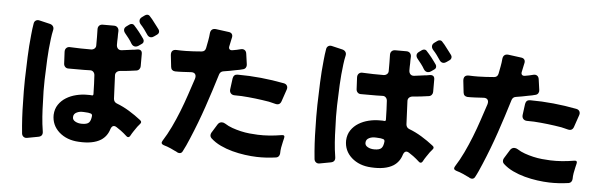

<svg xmlns="http://www.w3.org/2000/svg" viewBox="-54 -1066 4108 1308"><g transform="rotate(5 2000.0 -412.0)"><path d="M915 -739Q904 -756 892 -772Q880 -788 866 -803Q855 -816 856 -829.5Q857 -843 871 -853L889 -866Q897 -872 906 -872Q917 -872 924 -863Q928 -859 931.5 -854.5Q935 -850 940 -845L976 -798Q980 -793 983.5 -788Q987 -783 991 -778Q997 -769 995 -759Q993 -749 984 -743L964 -729Q953 -721 943 -721Q926 -721 915 -739ZM815 -666Q805 -684 791 -702Q778 -719 767 -732Q756 -745 756.5 -758Q757 -771 771 -781L789 -794Q797 -800 806 -800Q817 -800 824 -791Q828 -787 831.5 -782.5Q835 -778 840 -773Q850 -762 859 -750Q868 -738 877 -726Q885 -714 892 -705Q898 -696 896 -686Q894 -676 884 -670L864 -656Q854 -649 843 -649Q826 -649 815 -666ZM515 31Q433 27 380 -20Q328 -67 329 -137Q331 -178 351 -207.5Q371 -237 402 -256Q433 -275 470 -284Q507 -293 542 -293H565L576 -292Q587 -290 587 -302L585 -371L582 -430Q581 -444 572 -453Q563 -462 549 -461Q528 -460 508 -460Q488 -460 468 -460Q432 -459 401 -460Q388 -460 379.5 -468.5Q371 -477 370 -490L366 -570Q365 -588 375.5 -598Q386 -608 403 -606Q439 -604 474.5 -603.5Q510 -603 546 -603Q560 -604 569 -613Q578 -622 577 -636V-691L576 -745Q576 -760 585 -769Q594 -778 609 -778H686Q701 -778 710 -768.5Q719 -759 719 -744Q718 -733 718 -721.5Q718 -710 718 -699Q717 -686 717 -673.5Q717 -661 717 -648Q718 -632 727.5 -623Q737 -614 753 -616Q771 -618 787.5 -620.5Q804 -623 821 -625Q831 -626 839.5 -627Q848 -628 856 -630Q872 -633 881.5 -626.5Q891 -620 891 -603V-518Q891 -507 884 -498Q877 -489 865 -487Q837 -483 809 -479.5Q781 -476 752 -474Q738 -472 729.5 -463Q721 -454 722 -440L729 -282Q731 -260 750 -252Q795 -235 837.5 -209Q880 -183 917 -154Q936 -141 919 -124L904 -106Q893 -90 882 -74Q871 -58 862 -41Q856 -30 847 -30Q841 -30 835 -36Q825 -45 815 -53.5Q805 -62 794 -70Q786 -75 778.5 -80.5Q771 -86 763 -91Q754 -97 746 -97Q731 -97 723 -75Q708 -24 666 3Q611 37 515 31ZM126 9Q115 -98 114 -203Q113 -241 112.5 -280Q112 -319 113 -361Q115 -438 118 -514Q121 -590 129 -666Q131 -688 133.5 -707.5Q136 -727 139 -744Q141 -759 152 -766Q163 -773 178 -769L250 -752Q265 -748 272 -737Q279 -726 275 -710Q272 -697 269.5 -682.5Q267 -668 265 -651Q256 -581 252.5 -510.5Q249 -440 247 -369Q246 -330 246.5 -292.5Q247 -255 249 -218Q250 -168 253.5 -118Q257 -68 265 -19Q271 15 238 21L163 35Q149 38 138.5 30.5Q128 23 126 9ZM526 -93Q561 -93 574 -106.5Q587 -120 590 -153Q590 -167 576 -169L562 -172L533 -174Q503 -176 484 -166Q463 -156 462 -135Q460 -115 480 -104Q499 -93 526 -93Z M1192 45Q1187 42 1181.5 39Q1176 36 1170 34Q1157 27 1144 21.5Q1131 16 1118 11Q1111 9 1105 7Q1099 5 1093 3Q1071 -5 1083 -25Q1113 -72 1139 -126.5Q1165 -181 1187.5 -238Q1210 -295 1229.5 -353.5Q1249 -412 1267 -466Q1273 -487 1264 -498.5Q1255 -510 1233 -508Q1205 -507 1179 -505Q1164 -504 1151 -504Q1138 -504 1127 -504Q1101 -506 1098 -532L1089 -612Q1086 -652 1126 -650Q1140 -649 1155.5 -649Q1171 -649 1188 -649Q1214 -650 1240.5 -651Q1267 -652 1296 -655Q1319 -657 1324 -680Q1329 -706 1334 -732Q1339 -758 1341 -784Q1343 -801 1353 -809Q1363 -817 1380 -815L1470 -803Q1483 -801 1489.5 -792.5Q1496 -784 1494 -770Q1492 -763 1491 -756.5Q1490 -750 1488 -742L1481 -709Q1477 -694 1484 -686.5Q1491 -679 1506 -682Q1520 -684 1533 -687Q1546 -690 1558 -693Q1575 -698 1586.5 -690.5Q1598 -683 1600 -665L1610 -594Q1612 -582 1606 -572Q1600 -562 1588 -559Q1577 -556 1564 -553Q1551 -550 1537 -548Q1517 -543 1497 -540Q1477 -537 1455 -533Q1435 -530 1428 -510Q1393 -395 1354.5 -282Q1316 -169 1269 -58Q1258 -32 1247.5 -8.5Q1237 15 1226 35Q1219 48 1205 48Q1200 48 1192 45ZM1827 -343Q1816 -346 1805 -348.5Q1794 -351 1782 -354Q1734 -362 1687.5 -367.5Q1641 -373 1593 -376Q1581 -376 1569 -376.5Q1557 -377 1546 -377Q1529 -377 1519.5 -387.5Q1510 -398 1512 -415L1522 -491Q1527 -519 1554 -519Q1634 -519 1714 -511Q1794 -503 1872 -488Q1888 -485 1894.5 -473.5Q1901 -462 1896 -447L1868 -365Q1858 -335 1827 -343ZM1865 20Q1830 25 1797 27Q1764 29 1732 28Q1695 27 1651 21Q1607 15 1564 3.5Q1521 -8 1482 -26.5Q1443 -45 1414 -72Q1406 -80 1405.5 -90Q1405 -100 1410 -109L1447 -169Q1458 -186 1476 -186Q1488 -186 1499 -179Q1522 -164 1550.5 -154Q1579 -144 1609 -137Q1639 -130 1669.5 -127Q1700 -124 1726 -123Q1803 -120 1890 -135Q1901 -137 1905.5 -132Q1910 -127 1907 -116L1901 -91Q1896 -71 1892.5 -50Q1889 -29 1889 -9Q1888 2 1882 10Q1876 18 1865 20Z M2915 -739Q2904 -756 2892 -772Q2880 -788 2866 -803Q2855 -816 2856 -829.5Q2857 -843 2871 -853L2889 -866Q2897 -872 2906 -872Q2917 -872 2924 -863Q2928 -859 2931.5 -854.5Q2935 -850 2940 -845L2976 -798Q2980 -793 2983.5 -788Q2987 -783 2991 -778Q2997 -769 2995 -759Q2993 -749 2984 -743L2964 -729Q2953 -721 2943 -721Q2926 -721 2915 -739ZM2815 -666Q2805 -684 2791 -702Q2778 -719 2767 -732Q2756 -745 2756.5 -758Q2757 -771 2771 -781L2789 -794Q2797 -800 2806 -800Q2817 -800 2824 -791Q2828 -787 2831.5 -782.5Q2835 -778 2840 -773Q2850 -762 2859 -750Q2868 -738 2877 -726Q2885 -714 2892 -705Q2898 -696 2896 -686Q2894 -676 2884 -670L2864 -656Q2854 -649 2843 -649Q2826 -649 2815 -666ZM2515 31Q2433 27 2380 -20Q2328 -67 2329 -137Q2331 -178 2351 -207.5Q2371 -237 2402 -256Q2433 -275 2470 -284Q2507 -293 2542 -293H2565L2576 -292Q2587 -290 2587 -302L2585 -371L2582 -430Q2581 -444 2572 -453Q2563 -462 2549 -461Q2528 -460 2508 -460Q2488 -460 2468 -460Q2432 -459 2401 -460Q2388 -460 2379.5 -468.5Q2371 -477 2370 -490L2366 -570Q2365 -588 2375.5 -598Q2386 -608 2403 -606Q2439 -604 2474.5 -603.5Q2510 -603 2546 -603Q2560 -604 2569 -613Q2578 -622 2577 -636V-691L2576 -745Q2576 -760 2585 -769Q2594 -778 2609 -778H2686Q2701 -778 2710 -768.5Q2719 -759 2719 -744Q2718 -733 2718 -721.5Q2718 -710 2718 -699Q2717 -686 2717 -673.5Q2717 -661 2717 -648Q2718 -632 2727.5 -623Q2737 -614 2753 -616Q2771 -618 2787.5 -620.5Q2804 -623 2821 -625Q2831 -626 2839.5 -627Q2848 -628 2856 -630Q2872 -633 2881.5 -626.5Q2891 -620 2891 -603V-518Q2891 -507 2884 -498Q2877 -489 2865 -487Q2837 -483 2809 -479.5Q2781 -476 2752 -474Q2738 -472 2729.5 -463Q2721 -454 2722 -440L2729 -282Q2731 -260 2750 -252Q2795 -235 2837.5 -209Q2880 -183 2917 -154Q2936 -141 2919 -124L2904 -106Q2893 -90 2882 -74Q2871 -58 2862 -41Q2856 -30 2847 -30Q2841 -30 2835 -36Q2825 -45 2815 -53.5Q2805 -62 2794 -70Q2786 -75 2778.5 -80.5Q2771 -86 2763 -91Q2754 -97 2746 -97Q2731 -97 2723 -75Q2708 -24 2666 3Q2611 37 2515 31ZM2126 9Q2115 -98 2114 -203Q2113 -241 2112.5 -280Q2112 -319 2113 -361Q2115 -438 2118 -514Q2121 -590 2129 -666Q2131 -688 2133.5 -707.5Q2136 -727 2139 -744Q2141 -759 2152 -766Q2163 -773 2178 -769L2250 -752Q2265 -748 2272 -737Q2279 -726 2275 -710Q2272 -697 2269.5 -682.5Q2267 -668 2265 -651Q2256 -581 2252.5 -510.5Q2249 -440 2247 -369Q2246 -330 2246.5 -292.5Q2247 -255 2249 -218Q2250 -168 2253.5 -118Q2257 -68 2265 -19Q2271 15 2238 21L2163 35Q2149 38 2138.5 30.5Q2128 23 2126 9ZM2526 -93Q2561 -93 2574 -106.5Q2587 -120 2590 -153Q2590 -167 2576 -169L2562 -172L2533 -174Q2503 -176 2484 -166Q2463 -156 2462 -135Q2460 -115 2480 -104Q2499 -93 2526 -93Z M3192 45Q3187 42 3181.5 39Q3176 36 3170 34Q3157 27 3144 21.5Q3131 16 3118 11Q3111 9 3105 7Q3099 5 3093 3Q3071 -5 3083 -25Q3113 -72 3139 -126.5Q3165 -181 3187.5 -238Q3210 -295 3229.5 -353.5Q3249 -412 3267 -466Q3273 -487 3264 -498.5Q3255 -510 3233 -508Q3205 -507 3179 -505Q3164 -504 3151 -504Q3138 -504 3127 -504Q3101 -506 3098 -532L3089 -612Q3086 -652 3126 -650Q3140 -649 3155.5 -649Q3171 -649 3188 -649Q3214 -650 3240.5 -651Q3267 -652 3296 -655Q3319 -657 3324 -680Q3329 -706 3334 -732Q3339 -758 3341 -784Q3343 -801 3353 -809Q3363 -817 3380 -815L3470 -803Q3483 -801 3489.5 -792.5Q3496 -784 3494 -770Q3492 -763 3491 -756.5Q3490 -750 3488 -742L3481 -709Q3477 -694 3484 -686.5Q3491 -679 3506 -682Q3520 -684 3533 -687Q3546 -690 3558 -693Q3575 -698 3586.5 -690.5Q3598 -683 3600 -665L3610 -594Q3612 -582 3606 -572Q3600 -562 3588 -559Q3577 -556 3564 -553Q3551 -550 3537 -548Q3517 -543 3497 -540Q3477 -537 3455 -533Q3435 -530 3428 -510Q3393 -395 3354.5 -282Q3316 -169 3269 -58Q3258 -32 3247.5 -8.5Q3237 15 3226 35Q3219 48 3205 48Q3200 48 3192 45ZM3827 -343Q3816 -346 3805 -348.5Q3794 -351 3782 -354Q3734 -362 3687.5 -367.5Q3641 -373 3593 -376Q3581 -376 3569 -376.5Q3557 -377 3546 -377Q3529 -377 3519.5 -387.5Q3510 -398 3512 -415L3522 -491Q3527 -519 3554 -519Q3634 -519 3714 -511Q3794 -503 3872 -488Q3888 -485 3894.5 -473.5Q3901 -462 3896 -447L3868 -365Q3858 -335 3827 -343ZM3865 20Q3830 25 3797 27Q3764 29 3732 28Q3695 27 3651 21Q3607 15 3564 3.5Q3521 -8 3482 -26.5Q3443 -45 3414 -72Q3406 -80 3405.5 -90Q3405 -100 3410 -109L3447 -169Q3458 -186 3476 -186Q3488 -186 3499 -179Q3522 -164 3550.5 -154Q3579 -144 3609 -137Q3639 -130 3669.5 -127Q3700 -124 3726 -123Q3803 -120 3890 -135Q3901 -137 3905.5 -132Q3910 -127 3907 -116L3901 -91Q3896 -71 3892.5 -50Q3889 -29 3889 -9Q3888 2 3882 10Q3876 18 3865 20Z"/></g></svg>

Font: Higure Gothic Black
Style: Regular
Weight: 900
Designer: Yoshimichi Ohira
Foundry: Positype
Version: Version 1.000